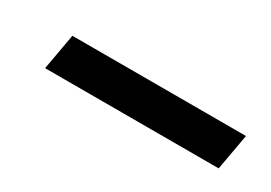

<svg xmlns="http://www.w3.org/2000/svg" viewBox="-13 -484 547 387"><g transform="rotate(30 260.0 -290.0)"><path d="M74 -248 89 -332H493L478 -248Z"/></g></svg>

Font: DM Sans 20pt Medium
Style: Italic
Weight: 500
Italic angle: -10°
Version: Version 4.004;gftools[0.9.30]